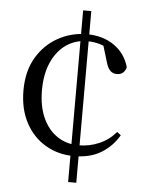

<svg xmlns="http://www.w3.org/2000/svg" viewBox="-54 -764 659 860"><g transform="rotate(5 275.0 -334.0)"><path d="M321.5 52H284.8V-719.9H321.5ZM315.9 -583.9Q263.1 -583.9 221.6 -555.6Q180.2 -527.3 156.2 -474.2Q132.2 -421.1 132.2 -347.8Q132.2 -275.2 156.1 -223Q180 -170.9 221.7 -143.5Q263.4 -116 316.8 -116Q365 -116 408.4 -134.5Q451.8 -152.9 484.4 -190.6L501.5 -177.1Q471.9 -126.4 422.6 -96.3Q373.4 -66.1 300.7 -66.1Q229.4 -66.1 172.4 -99.7Q115.3 -133.3 82.5 -194.8Q49.7 -256.2 49.7 -340.3Q49.7 -426.4 85.8 -487.5Q122 -548.7 181.5 -581.8Q241.1 -614.9 311.1 -614.9Q383.1 -614.9 433.8 -579.7Q484.6 -544.5 501.7 -483Q497.1 -465.9 486.4 -457.3Q475.8 -448.8 459.9 -448.8Q442 -448.8 429.9 -460.6Q417.8 -472.5 410.6 -499.1L385 -583.6L431.4 -547.2Q400 -567.9 372.5 -575.9Q344.9 -583.9 315.9 -583.9Z"/></g></svg>

Font: Noto Serif JP
Style: Regular
Weight: 200
Designer: Ryoko NISHIZUKA 西塚涼子 (kana & ideographs); Frank Grießhammer (Latin, Greek & Cyrillic); Wenlong ZHANG 张文龙 (bopomofo); San
Foundry: Adobe
Version: Version 2.001;hotconv 1.1.0;makeotfexe 2.6.0